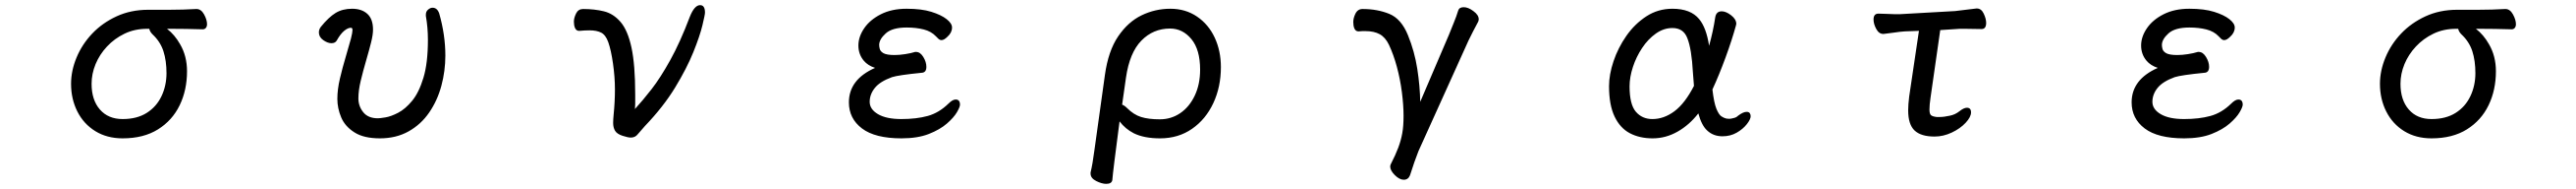

<svg xmlns="http://www.w3.org/2000/svg" viewBox="-20 -520 10040 735"><path d="M770 -406Q704 -408 644 -408H631Q661 -385 682 -348Q709 -302 709 -243Q709 -170 680.5 -111Q652 -52 596 -17Q540 18 458 18Q397 18 351.5 -10Q306 -38 281.5 -86.5Q257 -135 257 -194Q257 -245 278.5 -296.5Q300 -348 339.5 -389.5Q379 -431 434.5 -456.5Q490 -482 558 -482H640Q694 -482 745 -485H746Q764 -485 775.5 -464Q787 -443 787 -426Q787 -417 782.5 -411.5Q778 -406 770 -406ZM562 -408H554Q505 -408 465.5 -389Q426 -370 397 -339Q368 -308 352.5 -270.5Q337 -233 337 -194Q337 -131 369.5 -94Q402 -57 458 -57Q514 -57 552 -81Q590 -105 609.5 -146Q629 -187 629 -235.5Q629 -284 617 -321Q605 -358 574 -387Q564 -397 562 -408Z M1640 -459V-463Q1640 -475 1648 -482Q1657 -490 1666 -490Q1684 -490 1692 -468Q1716 -384 1716 -304Q1716 -244 1700.5 -186.5Q1685 -129 1653 -82.5Q1621 -36 1572.5 -9Q1524 18 1461 18Q1398 18 1362 -5Q1325 -28 1310 -63.5Q1295 -99 1295 -135.5Q1295 -172 1305 -214.5Q1315 -257 1327.5 -298.5Q1340 -340 1348 -370Q1354 -394 1354 -403Q1354 -412 1348 -412Q1336 -412 1321.5 -400Q1307 -388 1293 -363Q1287 -352 1272 -352Q1257 -352 1240 -364Q1223 -376 1223 -394Q1223 -406 1231 -416Q1261 -453 1288 -469.5Q1315 -486 1352.5 -486Q1390 -486 1412 -466Q1434 -446 1434 -405Q1434 -385 1426.5 -355Q1419 -325 1407 -284Q1395 -243 1386 -205.5Q1377 -168 1377 -137.5Q1377 -107 1396 -83.5Q1415 -60 1453 -60Q1461 -60 1482.5 -63.5Q1504 -67 1532 -81.5Q1560 -96 1586.5 -128Q1613 -160 1630.5 -217.5Q1648 -275 1648 -365Q1648 -413 1640 -458Z M2238 -400H2237Q2226 -400 2221 -412Q2217 -422 2217 -436Q2217 -450 2225.5 -467.5Q2234 -485 2253 -485Q2297 -485 2334 -476Q2371 -467 2399 -434.5Q2427 -402 2441.5 -335Q2456 -268 2456 -153V-116Q2456 -106 2455 -96Q2486 -130 2520 -173.5Q2554 -217 2592.5 -286Q2631 -355 2669 -455Q2687 -500 2709 -500Q2728 -500 2728 -471Q2728 -463 2718 -421.5Q2708 -380 2682.5 -317Q2657 -254 2611.5 -179.5Q2566 -105 2494 -30Q2475 -9 2466 2Q2456 15 2439 15Q2428 15 2406.5 8Q2385 1 2377.5 -11.5Q2370 -24 2370 -42Q2370 -55 2372 -75Q2377 -125 2377 -172.5Q2377 -220 2369.5 -272.5Q2362 -325 2351 -356Q2341 -384 2323.5 -393Q2306 -402 2278 -402Q2260 -402 2238 -400Z M3547 -318H3551Q3567 -318 3579 -298.5Q3591 -279 3591 -260Q3591 -238 3573 -237Q3482 -228 3457 -220Q3410 -203 3390 -178Q3370 -153 3370 -124Q3370 -95 3402.5 -76Q3435 -57 3493.5 -57Q3552 -57 3596 -69Q3640 -81 3677 -117Q3693 -133 3705 -133Q3722 -133 3722 -113Q3722 -104 3710 -83.5Q3698 -63 3671 -39.5Q3644 -16 3600.5 1Q3557 18 3494 18Q3391 18 3340 -20.5Q3289 -59 3289 -122Q3289 -211 3391 -256Q3363 -265 3347 -284Q3326 -309 3326 -343Q3326 -377 3348.5 -410Q3371 -443 3413.5 -464.5Q3456 -486 3514 -486Q3572 -486 3610.5 -474Q3649 -462 3670 -445.5Q3691 -429 3691 -413Q3691 -393 3673 -377Q3660 -364 3650 -364Q3643 -364 3637 -370L3628 -379Q3610 -398 3580.5 -405.5Q3551 -413 3514 -413Q3458 -413 3432.5 -390Q3407 -367 3407 -345Q3407 -338 3409.5 -329Q3412 -320 3424 -313Q3437 -306 3467 -306Q3486 -306 3508.5 -309.5Q3531 -313 3547 -318Z M4739 -259Q4739 -182 4709.5 -119Q4680 -56 4626.5 -19Q4573 18 4502 18Q4439 18 4399 -2Q4366 -19 4344 -48Q4318 149 4316 178V179Q4314 195 4292 195Q4275 195 4253 184Q4231 173 4231 155V152V151Q4239 118 4246 64L4287 -229Q4300 -322 4338.5 -378.5Q4377 -435 4430 -460.5Q4483 -486 4542 -486Q4601 -486 4646 -455.5Q4691 -425 4715 -373.5Q4739 -322 4739 -259ZM4658 -249Q4658 -327 4624 -368Q4590 -409 4541 -409Q4475 -409 4429 -362Q4383 -315 4369 -218L4354 -113Q4363 -110 4373 -100Q4399 -74 4428 -65Q4457 -56 4501 -56Q4545 -56 4580.5 -80Q4616 -104 4637 -148Q4658 -192 4658 -249Z M5647 -432Q5657 -456 5664 -479Q5668 -492 5685.5 -492Q5703 -492 5723 -477Q5744 -462 5744 -445Q5744 -439 5741 -434Q5733 -420 5722 -398Q5711 -376 5704 -362L5509 68Q5503 84 5493 111L5476 162Q5469 179 5452 179Q5435 179 5417 161Q5399 143 5399 128Q5399 123 5401 119Q5420 82 5430.5 54Q5441 26 5446 -2Q5451 -29 5451 -70Q5451 -111 5444.5 -161.5Q5438 -212 5425 -260Q5412 -308 5394 -346Q5380 -375 5358 -387Q5336 -399 5303 -399H5290Q5284 -399 5276 -398H5275Q5264 -398 5259 -410Q5255 -420 5255 -434.5Q5255 -449 5263 -466Q5272 -485 5291 -485Q5349 -485 5395.5 -466Q5442 -447 5468 -383.5Q5494 -320 5504.5 -252.5Q5515 -185 5516 -124L5628 -385Z M6603 -446Q6631 -413 6642 -342Q6658 -399 6666 -453Q6670 -476 6691 -476Q6708 -476 6728 -460.5Q6748 -445 6748 -427Q6748 -425 6747 -423V-422Q6731 -364 6706 -296Q6681 -228 6655 -172Q6661 -120 6670.5 -97Q6680 -74 6690 -67.5Q6700 -61 6709 -59Q6711 -59 6713.5 -58.5Q6716 -58 6721.5 -58Q6727 -58 6738 -61Q6748 -63 6755 -70Q6775 -85 6788 -85Q6797 -85 6800.5 -80Q6804 -75 6804 -68Q6804 -56 6789 -37Q6774 -18 6749.5 -4Q6725 10 6694 10Q6658 10 6634 -13Q6613 -32 6600 -79Q6565 -34 6519 -8Q6473 18 6422 18Q6371 18 6333 -2Q6295 -22 6273.5 -67Q6252 -112 6252 -185Q6252 -230 6269.5 -282Q6287 -334 6319.5 -380.5Q6352 -427 6397.5 -456.5Q6443 -486 6499 -486Q6570 -486 6603 -446ZM6557 -372Q6542 -411 6499 -411Q6465 -411 6434.5 -389.5Q6404 -368 6381 -333.5Q6358 -299 6345 -259.5Q6332 -220 6332 -184Q6332 -114 6356.5 -85.5Q6381 -57 6421 -57Q6466 -57 6507 -87.5Q6548 -118 6583 -186L6579 -237Q6574 -330 6557 -372Z M7722 -431Q7722 -407 7704 -407L7639 -408H7619Q7617 -408 7543 -403L7505 -139Q7501 -112 7501 -94.5Q7501 -77 7507 -72Q7513 -67 7529 -65H7540Q7558 -65 7580 -70Q7601 -74 7618 -87.5Q7635 -101 7647 -101Q7663 -101 7663 -83Q7663 -65 7642 -42.5Q7621 -20 7588 -4.5Q7555 11 7521 11Q7468 11 7443 -12.5Q7418 -36 7418 -91Q7418 -113 7422 -145L7460 -400L7405 -398Q7388 -397 7361 -393Q7334 -389 7322 -388H7321Q7304 -388 7293.5 -407.5Q7283 -427 7283 -444Q7283 -467 7302 -467Q7311 -467 7334 -466Q7376 -464 7388 -465L7601 -477Q7622 -479 7646.5 -482.5Q7671 -486 7684 -487H7686Q7703 -487 7712.5 -467Q7722 -447 7722 -431Z M8547 -318H8551Q8567 -318 8579 -298.5Q8591 -279 8591 -260Q8591 -238 8573 -237Q8482 -228 8457 -220Q8410 -203 8390 -178Q8370 -153 8370 -124Q8370 -95 8402.5 -76Q8435 -57 8493.5 -57Q8552 -57 8596 -69Q8640 -81 8677 -117Q8693 -133 8705 -133Q8722 -133 8722 -113Q8722 -104 8710 -83.5Q8698 -63 8671 -39.5Q8644 -16 8600.5 1Q8557 18 8494 18Q8391 18 8340 -20.5Q8289 -59 8289 -122Q8289 -211 8391 -256Q8363 -265 8347 -284Q8326 -309 8326 -343Q8326 -377 8348.5 -410Q8371 -443 8413.5 -464.5Q8456 -486 8514 -486Q8572 -486 8610.5 -474Q8649 -462 8670 -445.5Q8691 -429 8691 -413Q8691 -393 8673 -377Q8660 -364 8650 -364Q8643 -364 8637 -370L8628 -379Q8610 -398 8580.5 -405.5Q8551 -413 8514 -413Q8458 -413 8432.5 -390Q8407 -367 8407 -345Q8407 -338 8409.5 -329Q8412 -320 8424 -313Q8437 -306 8467 -306Q8486 -306 8508.5 -309.5Q8531 -313 8547 -318Z M9770 -406Q9704 -408 9644 -408H9631Q9661 -385 9682 -348Q9709 -302 9709 -243Q9709 -170 9680.5 -111Q9652 -52 9596 -17Q9540 18 9458 18Q9397 18 9351.5 -10Q9306 -38 9281.5 -86.5Q9257 -135 9257 -194Q9257 -245 9278.5 -296.5Q9300 -348 9339.5 -389.5Q9379 -431 9434.5 -456.5Q9490 -482 9558 -482H9640Q9694 -482 9745 -485H9746Q9764 -485 9775.5 -464Q9787 -443 9787 -426Q9787 -417 9782.5 -411.5Q9778 -406 9770 -406ZM9562 -408H9554Q9505 -408 9465.5 -389Q9426 -370 9397 -339Q9368 -308 9352.5 -270.5Q9337 -233 9337 -194Q9337 -131 9369.5 -94Q9402 -57 9458 -57Q9514 -57 9552 -81Q9590 -105 9609.5 -146Q9629 -187 9629 -235.5Q9629 -284 9617 -321Q9605 -358 9574 -387Q9564 -397 9562 -408Z"/></svg>

Font: Moon Stars Kai HW
Style: Bold
Weight: 700
Designer: GuiWonder
Version: Version 1.101